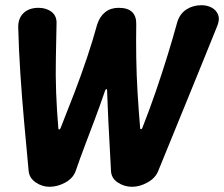

<svg xmlns="http://www.w3.org/2000/svg" viewBox="-20 -707 860 737"><path d="M170 10Q142 10 117.5 -6.5Q93 -23 90 -50Q81 -145 72.5 -240Q64 -335 58 -426.5Q52 -518 50 -601Q49 -636 70 -656.5Q91 -677 128 -677Q158 -677 178.5 -661Q199 -645 197 -614Q196 -552 194.5 -486Q193 -420 195.5 -352Q198 -284 204 -214Q204 -210 207 -210Q210 -210 212 -214Q240 -284 266 -352Q292 -420 314 -485.5Q336 -551 353 -613Q363 -644 384 -660.5Q405 -677 435 -677Q471 -677 487.5 -660.5Q504 -644 503 -613Q502 -551 503 -485.5Q504 -420 508 -352.5Q512 -285 518 -215Q518 -211 521 -211Q524 -211 526 -215Q554 -286 578 -356Q602 -426 623 -494Q644 -562 661 -624Q671 -655 696 -671Q721 -687 753 -687Q776 -687 793 -677.5Q810 -668 817 -651Q824 -634 815 -610Q790 -547 762 -479Q734 -411 705 -339Q676 -267 646 -194.5Q616 -122 587 -50Q576 -23 546 -6.5Q516 10 487 10Q457 10 432 -6.5Q407 -23 406 -52Q404 -96 401 -146Q398 -196 395.5 -250.5Q393 -305 391 -361Q391 -365 389 -365Q387 -365 384 -361Q365 -305 344.5 -250.5Q324 -196 305 -146Q286 -96 271 -52Q261 -23 231 -6.5Q201 10 170 10Z"/></svg>

Font: Winky Sans SemiBold
Style: Italic
Weight: 600
Italic angle: -8.97852°
Designer: Simon Atzbach
Foundry: typofactur
Version: Version 1.205